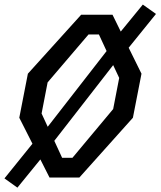

<svg xmlns="http://www.w3.org/2000/svg" viewBox="-29 -796 720 861"><path d="M49 45.5 152 -81 193 0H327L567 -268L605.5 -465.5L548 -582L670.5 -733.5L611.5 -775.5L512.5 -654.5L475.5 -730H335L96 -465.5L57.5 -268L116.5 -151.5L-9 4ZM157.5 -287 184.5 -426.5 368 -641.5H414.5L449 -567L185 -227.5ZM214.5 -164.5 478.5 -504 505.5 -446.5 478.5 -307 296 -88.5H249.5Z"/></svg>

Font: Monaspace Krypton
Style: Italic
Weight: 400
Italic angle: -11°
Designer: Riley Cran & the Lettermatic Team
Foundry: Lettermatic
Version: Version 1.101 (Monaspace Krypton)